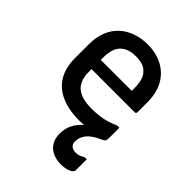

<svg xmlns="http://www.w3.org/2000/svg" viewBox="-221 -669 1043 1043"><g transform="rotate(45 300.0 -147.5)"><path d="M305 136Q305 99 319 69.5Q333 40 357.5 17Q382 -6 412 -22Q442 -38 475 -46Q483 -48 489.5 -46.5Q496 -45 501.5 -42Q507 -39 512 -36Q512 -22 507.5 -15Q503 -8 491 -3Q441 18 417.5 45.5Q394 73 394 107Q394 127 406 137.5Q418 148 439 148Q454 148 466.5 143.5Q479 139 491 131H508Q508 138 508 148.5Q508 159 508 174.5Q508 190 508 215Q508 230 484.5 240Q461 250 428 250Q391 250 363 236.5Q335 223 320 197.5Q305 172 305 136ZM302 -545Q365 -545 414.5 -519.5Q464 -494 493 -444.5Q522 -395 522 -321V-244Q522 -241 520.5 -238.5Q519 -236 517 -235Q515 -234 511 -234H261Q245 -234 228 -234Q211 -234 194 -234H160L151 -305H418Q418 -310 418 -314.5Q418 -319 418 -323Q418 -359 410.5 -385Q403 -411 386 -426Q372 -441 351 -447.5Q330 -454 302 -454Q243 -454 211.5 -423Q180 -392 180 -321V-211Q180 -181 188 -158Q196 -135 211 -119Q230 -100 260 -91Q290 -82 331 -82Q368 -82 395.5 -86Q423 -90 447 -97.5Q471 -105 495 -116H512Q512 -97 512 -77Q512 -57 512 -37Q512 -35 511 -33Q510 -31 508 -29Q499 -20 472 -10.5Q445 -1 407.5 5Q370 11 327 11Q268 11 220.5 -3.5Q173 -18 140.5 -46Q108 -74 91 -115.5Q74 -157 74 -211V-319Q74 -374 91 -416.5Q108 -459 139 -487.5Q170 -516 212 -530.5Q254 -545 302 -545Z"/></g></svg>

Font: Recursive Monospace Medium
Style: Regular
Weight: 500
Version: Version 1.047